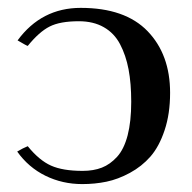

<svg xmlns="http://www.w3.org/2000/svg" viewBox="-20 -460 490 490"><path d="M190.9 -23.9Q218.8 -23.9 240 -32.2Q261.2 -40.5 278.8 -59.8Q296.4 -79.1 305.7 -114.5Q314.9 -149.9 314.9 -200.2Q314.9 -247.1 308.1 -283Q301.3 -318.8 286.4 -347.2Q271.5 -375.5 244.9 -390.6Q218.3 -405.8 181.2 -405.8Q133.3 -405.8 106.7 -392.3Q80.1 -378.9 50.8 -342.8Q47.9 -343.3 24.9 -356.9Q85.9 -439.9 186 -439.9Q299.3 -439.9 356.7 -380.4Q414.1 -320.8 414.1 -223.1Q414.1 -169.4 400.1 -127.7Q386.2 -85.9 364 -60.5Q341.8 -35.2 311.5 -18.8Q281.2 -2.4 251.7 3.7Q222.2 9.8 189.9 9.8Q139.2 9.8 95.9 -11.5Q52.7 -32.7 23.9 -73.2Q38.6 -82 50.8 -86.9Q80.1 -50.8 110.1 -37.4Q140.1 -23.9 190.9 -23.9Z"/></svg>

Font: Common Serif News
Style: Regular
Weight: 450
Designer: Philipp H. Poll, Khaled Hosny
Foundry: Stefan Peev, Context Ltd.
Version: Version 1.026